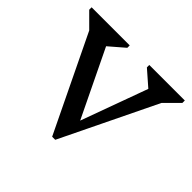

<svg xmlns="http://www.w3.org/2000/svg" viewBox="-122 -630 791 791"><g transform="rotate(45 273.5 -234.0)"><path d="M264 12 40 -452H73V-395L2 -466V-480H224V-466L151 -403H141V-443L313 -87H288L421 -452V-403H410L338 -466V-480H545V-466L474 -395V-452H507L282 12Z"/></g></svg>

Font: Platypi Light
Style: Regular
Weight: 300
Designer: David Sargent
Foundry: Bolt Cutter Type
Version: Version 1.200